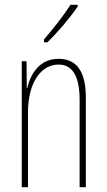

<svg xmlns="http://www.w3.org/2000/svg" viewBox="-20 -783 448 803"><path d="M305 -756V-763H275C241 -711 209 -671 164 -618V-606H178C217 -643 272 -707 305 -756ZM225 -537C145 -537 108 -474 94 -415H92L91 -527H71V0H97V-311C97 -445 156 -513 225 -513C279 -513 313 -471 313 -365V0H339V-375C339 -488 298 -537 225 -537Z"/></svg>

Font: Noto Sans Gurmukhi UI ExtraCondensed Thin
Style: Regular
Weight: 100
Width: 2
Designer: Jelle Bosma - Monotype Design Team
Foundry: Monotype Imaging Inc.
Version: Version 2.004